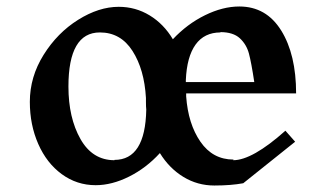

<svg xmlns="http://www.w3.org/2000/svg" viewBox="-20 -560 1006 592"><path d="M860 -157 890 -123 730 5Q692 12 641 12Q589 12 545.5 -14.5Q502 -41 473 -88Q431 -42 378 -15.5Q325 11 275 11Q217 11 170.5 -23Q124 -57 98 -116Q72 -175 72 -246Q72 -323 114.5 -391Q157 -459 221 -499Q285 -539 346 -539Q398 -539 441.5 -512.5Q485 -486 513 -439Q557 -486 612 -513Q667 -540 718 -540Q801 -540 847 -466Q893 -392 893 -272H554V-263Q560 -178 598 -123Q636 -68 700 -68L699 -66Q758 -66 860 -157ZM431 -222Q430 -230 430 -246V-258Q425 -346 388.5 -403Q352 -460 288 -460Q191 -460 191 -293Q191 -197 228 -131.5Q265 -66 333 -66V-67Q428 -67 431 -222ZM553 -313V-307H764Q755 -367 747.5 -395Q740 -423 719.5 -442Q699 -461 659 -461L660 -460Q610 -460 583 -422.5Q556 -385 553 -313Z"/></svg>

Font: Inknut Antiqua Light
Style: Regular
Weight: 300
Designer: Claus Eggers Sørensen
Foundry: Claus Eggers Sørensen
Version: Version 1.003; ttfautohint (v1.8.2) -l 8 -r 50 -G 200 -x 14 